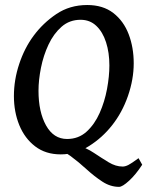

<svg xmlns="http://www.w3.org/2000/svg" viewBox="-20 -599 584 762"><path d="M510.7 -347.7Q510.7 -284.2 487.8 -218Q464.8 -151.9 424.3 -101.1Q386.2 -52.7 333.7 -19.5Q281.2 13.7 221.2 13.7Q161.1 13.7 119.6 -18.1Q78.1 -49.8 56.6 -102.3Q35.2 -154.8 35.2 -217.8Q35.2 -281.7 56.2 -345Q77.1 -408.2 113.3 -457Q150.4 -507.3 203.6 -543.2Q256.8 -579.1 326.2 -579.1Q388.7 -579.1 429.7 -547.4Q470.7 -515.6 490.7 -463.1Q510.7 -410.6 510.7 -347.7ZM544.4 54.7Q519 93.8 492.4 118.2Q465.8 142.6 452.6 142.6Q418 142.6 386.2 121.8Q354.5 101.1 323.5 72.8Q292.5 44.4 260.7 20.8Q229 -2.9 194.8 -8.8Q194.8 -8.8 207 -11.2Q219.2 -13.7 235.8 -16.6Q252.4 -19.5 267.1 -21.5Q281.7 -23.4 287.1 -22Q322.3 -12.7 352.5 7.6Q382.8 27.8 410.9 44.9Q439 62 466.8 62Q477.1 62 489.5 55.7Q502 49.3 529.8 28.8ZM414.1 -339.4Q414.1 -390.1 400.9 -431.2Q387.7 -472.2 362.3 -496.3Q336.9 -520.5 299.8 -520.5Q255.9 -520.5 224.4 -492.9Q192.9 -465.3 172.6 -422.1Q152.3 -378.9 142.6 -330.1Q132.8 -281.2 132.8 -238.8Q132.8 -154.8 162.8 -101.1Q192.9 -47.4 246.1 -47.4Q291.5 -47.4 323.5 -76.4Q355.5 -105.5 375.5 -150.6Q395.5 -195.8 404.8 -246.1Q414.1 -296.4 414.1 -339.4Z"/></svg>

Font: Dai Banna SIL Medium
Style: Italic
Weight: 500
Italic angle: -11°
Designer: Victor Gaultney
Foundry: SIL International
Version: Version 4.000